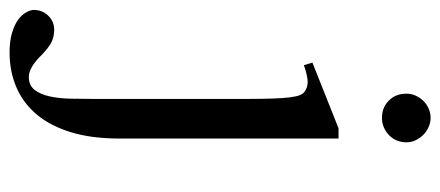

<svg xmlns="http://www.w3.org/2000/svg" viewBox="-352 -414 906 395"><g transform="rotate(90 100.5 -216.0)"><path d="M195.3 -599.6Q195.3 -589.4 191.7 -580.3Q188 -571.3 181.2 -564.5Q174.3 -557.6 165.3 -553.5Q156.2 -549.3 145 -549.3Q123.5 -549.3 109.4 -563.5Q95.2 -577.6 95.2 -599.6Q95.2 -609.9 99.4 -618.9Q103.5 -627.9 110.4 -634.8Q117.2 -641.6 126.2 -645.5Q135.3 -649.4 145 -649.4Q154.3 -649.4 163.3 -645.5Q172.4 -641.6 179.4 -634.8Q186.5 -627.9 190.9 -618.9Q195.3 -609.9 195.3 -599.6ZM187.5 -9.3Q187.5 48.8 174.3 91.3Q161.1 133.8 137.5 161.6Q113.8 189.5 81.3 203.1Q48.8 216.8 10.7 216.8Q-12.7 216.8 -29.3 211.9Q-45.9 207 -56.2 199.7Q-66.4 192.4 -71.5 183.6Q-76.7 174.8 -77.1 167.5Q-77.1 149.4 -65.2 137.2Q-53.2 125 -36.6 125Q-19.5 125 -7.1 132.6Q5.4 140.1 21 156.2Q43.5 177.2 60.5 177.2Q78.1 177.2 87.4 165.3Q96.7 153.3 100.8 134.3Q105 115.2 105.5 92Q106 68.8 106 45.9V-272.5Q106 -304.2 105.2 -325.2Q104.5 -346.2 102.8 -359.6Q101.1 -373 98.4 -379.9Q95.7 -386.7 91.8 -389.6Q82 -397 69.8 -396.5Q57.6 -396 36.6 -388.7L31.2 -406.2L166.5 -460H187.5Z"/></g></svg>

Font: Doulos SIL Phon
Style: Regular
Weight: 400
Designer: Walt Agee, Victor Gaultney, Peter Martin, Debbi Hosken, Becca Hirsbrunner
Foundry: SIL International
Version: Version 5.000